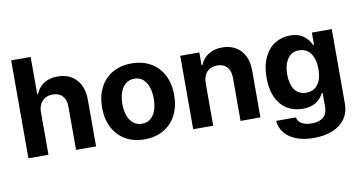

<svg xmlns="http://www.w3.org/2000/svg" viewBox="-85 -931 2565 1365"><g transform="rotate(-10 1198.0 -248.5)"><path d="M201.2 0H56.6V-707H197.3V-437.5H203.1Q221.7 -484.9 262.2 -511Q302.7 -537.1 361.3 -537.1Q416.5 -537.1 458 -513.2Q499.5 -489.3 522.2 -444.3Q544.9 -399.4 544.9 -337.9V0H400.4V-312.5Q400.4 -361.8 375.2 -389.4Q350.1 -417 304.7 -417Q274.4 -417 251 -404.1Q227.5 -391.1 214.4 -366.2Q201.2 -341.3 201.2 -306.6Z M634.8 -263.7Q634.8 -345.2 666.3 -407.2Q697.8 -469.2 756.6 -503.2Q815.4 -537.1 894.5 -537.1Q973.6 -537.1 1032.7 -503.2Q1091.8 -469.2 1123.5 -407.2Q1155.3 -345.2 1155.3 -263.7Q1155.3 -182.1 1123.5 -119.9Q1091.8 -57.6 1032.7 -23.4Q973.6 10.7 894.5 10.7Q815.4 10.7 756.8 -23.4Q698.2 -57.6 666.5 -119.9Q634.8 -182.1 634.8 -263.7ZM1007.8 -263.7Q1007.8 -311 995.1 -347.9Q982.4 -384.8 957 -405.8Q931.6 -426.8 895.5 -426.8Q858.9 -426.8 833.3 -405.8Q807.6 -384.8 794.4 -347.9Q781.2 -311 781.2 -263.7Q781.2 -216.8 794.4 -179.9Q807.6 -143.1 833.3 -122.3Q858.9 -101.6 895.5 -101.6Q931.6 -101.6 957 -122.3Q982.4 -143.1 995.1 -179.7Q1007.8 -216.3 1007.8 -263.7Z M1390.6 0H1246.1V-530.3H1383.8V-437.5H1389.6Q1408.2 -484.4 1449.7 -510.7Q1491.2 -537.1 1548.8 -537.1Q1604 -537.1 1645.5 -513.2Q1687 -489.3 1709.5 -444.1Q1731.9 -398.9 1731.4 -337.9V0H1587.9V-312.5Q1587.9 -361.3 1562.5 -389.2Q1537.1 -417 1492.2 -417Q1445.8 -417 1418.2 -387.7Q1390.6 -358.4 1390.6 -306.6Z M1836.9 43.9H1979.5Q1985.4 74.7 2012.9 90.1Q2040.5 105.5 2085 105.5Q2138.2 105.5 2167.7 80.8Q2197.3 56.2 2197.3 2.9V-93.8H2190.4Q2173.8 -57.1 2136 -32.5Q2098.1 -7.8 2039.1 -7.8Q1977.5 -7.8 1928.7 -36.9Q1879.9 -65.9 1851.6 -124.5Q1823.2 -183.1 1823.2 -268.6Q1823.2 -355.5 1852.1 -416Q1880.9 -476.6 1929.9 -506.8Q1979 -537.1 2039.1 -537.1Q2099.1 -537.1 2135.7 -509.3Q2172.4 -481.4 2190.4 -441.4H2196.3V-530.3H2339.8V5.9Q2339.8 71.8 2307.1 117.7Q2274.4 163.6 2216.3 186.8Q2158.2 210 2082 210Q2009.8 210 1956.1 189.5Q1902.3 168.9 1871.8 131.6Q1841.3 94.2 1836.9 43.9ZM2197.3 -266.6Q2197.3 -338.4 2167.5 -380.1Q2137.7 -421.9 2084 -421.9Q2030.3 -421.9 2001 -379.6Q1971.7 -337.4 1971.7 -266.6Q1971.7 -196.8 2000.7 -156.5Q2029.8 -116.2 2084 -116.2Q2137.7 -116.2 2167.5 -156Q2197.3 -195.8 2197.3 -266.6Z"/></g></svg>

Font: Pretendard GOV
Style: Bold
Weight: 700
Designer: Base glyphs from Inter by Rasmus Andersson; Hangeul glyphs from Noto Sans CJK(Source Han Sans) by Jang Soo-young and Kan
Foundry: Kil Hyung-jin
Version: Version 1.309